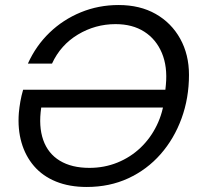

<svg xmlns="http://www.w3.org/2000/svg" viewBox="-20 -732 794 764"><path d="M325 12Q256 12 203 -9.5Q150 -31 115.5 -71Q81 -111 65.5 -165Q50 -219 55 -283Q57 -305 61 -328Q65 -351 72 -375H656L644 -304H144Q133 -229 152 -175Q171 -121 218 -92.5Q265 -64 336 -64Q395 -64 447 -85Q499 -106 539 -144Q579 -182 604 -233.5Q629 -285 635 -345L640 -394Q647 -467 624 -521.5Q601 -576 554 -606Q507 -636 440 -636Q359 -636 290 -594.5Q221 -553 187 -479H91Q123 -550 177 -602Q231 -654 301.5 -683Q372 -712 452 -712Q537 -712 599.5 -676.5Q662 -641 697 -578Q732 -515 732 -434Q732 -342 702.5 -261Q673 -180 619 -118.5Q565 -57 490.5 -22.5Q416 12 325 12Z"/></svg>

Font: DM Sans 24pt
Style: Italic
Weight: 400
Italic angle: -10°
Designer: Colophon Foundry, Jonny Pinhorn
Foundry: Colophon Foundry
Version: Version 4.004;gftools[0.9.30]